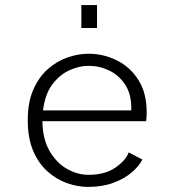

<svg xmlns="http://www.w3.org/2000/svg" viewBox="-20 -723 690 754"><path d="M325.5 11Q285 11 243.2 -3.8Q201.5 -18.5 166.5 -49.8Q131.5 -81 110.2 -130.8Q89 -180.5 89 -251Q89 -321.5 110.8 -371Q132.5 -420.5 168 -451.8Q203.5 -483 245.5 -497.5Q287.5 -512 327.5 -512Q386 -512 438.2 -486.2Q490.5 -460.5 523.2 -409.5Q556 -358.5 556 -282.5Q556 -275 555.5 -264.5Q555 -254 554 -247H146.5Q147.5 -176.5 174.8 -129.8Q202 -83 243 -59.8Q284 -36.5 327.5 -36.5Q392.5 -36.5 433.2 -64.8Q474 -93 485.5 -124.5L539 -96.5Q527 -71.5 498 -46.5Q469 -21.5 425.5 -5.2Q382 11 325.5 11ZM327.5 -464.5Q291 -464.5 252.5 -447Q214 -429.5 185.2 -391Q156.5 -352.5 149 -289.5H495.5V-300.5Q495.5 -354 471.5 -390.8Q447.5 -427.5 409 -446Q370.5 -464.5 327.5 -464.5ZM299.5 -703H361V-613H299.5Z"/></svg>

Font: Trispace ExtraLight
Style: Regular
Weight: 200
Designer: Tyler Finck
Foundry: Etcetera Type Company
Version: Version 1.210; ttfautohint (v1.8.3)